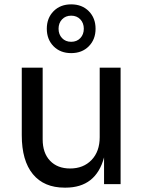

<svg xmlns="http://www.w3.org/2000/svg" viewBox="-20 -846 668 882"><path d="M388 -633.5Q357 -602 307 -602Q257 -602 226 -633.5Q195 -665 195 -714Q195 -763 226 -794.5Q257 -826 307 -826Q357 -826 388 -794.5Q419 -763 419 -714Q419 -665 388 -633.5ZM265 -671Q281 -654 307 -654Q333 -654 349 -671Q365 -688 365 -714Q365 -740 349 -757Q333 -774 307 -774Q281 -774 265 -757Q249 -740 249 -714Q249 -688 265 -671ZM281 16H277Q182 16 131 -46Q80 -108 80 -225V-535H176V-206Q176 -143 210 -107.5Q244 -72 302 -72Q363 -72 400.5 -111Q438 -150 438 -216V-535H534V0H458V-123Q421 16 281 16Z"/></svg>

Font: Sora
Style: Regular
Weight: 400
Designer: Jonathan Barnbrook, Julián Moncada
Foundry: Barnbrook Fonts
Version: Version 2.000